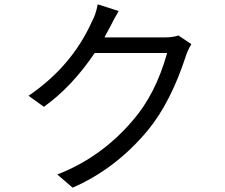

<svg xmlns="http://www.w3.org/2000/svg" viewBox="-20 -831 1040 888"><path d="M865 -627Q847 -596 840 -573Q770 -358 665 -230Q517 -51 316 37L245 -24Q449 -103 595 -275Q700 -396 753 -586H418Q313 -430 183 -337L112 -388Q312 -524 405 -731Q423 -763 432 -811L529 -780Q508 -745 492 -712Q468 -666 463 -658H740Q781 -658 805 -667Z"/></svg>

Font: Source Han Sans K Regular
Style: Regular
Weight: 400
Designer: Ryoko NISHIZUKA  (kana & ideographs); Paul D. Hunt (Latin, Greek & Cyrillic); Wenlong ZHANG  (bopomofo); Sandoll Communi
Foundry: Adobe Systems Incorporated
Version: Version 1.00 July 18, 2014, initial release